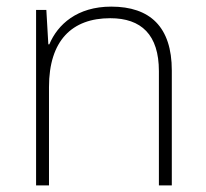

<svg xmlns="http://www.w3.org/2000/svg" viewBox="-20 -560 622 580"><path d="M316 -540C213 -540 154 -486 129 -426H126L120 -530H89V0H128V-297C128 -437 197 -505 313 -505C407 -505 460 -455 460 -345V0H499V-347C499 -479 433 -540 316 -540Z"/></svg>

Font: Noto Sans Telugu ExtraLight
Style: Regular
Weight: 200
Designer: Jelle Bosma - Monotype Design Team
Foundry: Monotype Imaging Inc.
Version: Version 2.005